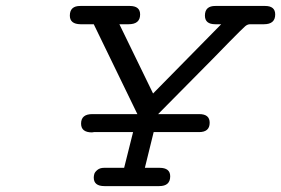

<svg xmlns="http://www.w3.org/2000/svg" viewBox="-20 -631 953 651"><path d="M216.8 -578.1Q216.8 -611.3 252.9 -610.8H419.9Q455.1 -610.8 455.1 -582Q455.1 -548.8 416 -548.8H384.8L499 -314L730 -548.8H710Q674.8 -548.8 674.8 -578.1Q674.8 -611.3 710.9 -610.8H878.9Q913.1 -610.8 913.1 -582Q913.1 -548.8 875 -548.8H828.1Q819.3 -548.8 811.3 -542Q803.2 -535.2 758.8 -490.2Q725.6 -456.1 703.1 -433.1L516.1 -244.1H655.8Q690.9 -244.1 690.9 -214.8Q690.9 -182.6 653.8 -183.1H501L471.2 -62H521Q557.1 -62 557.1 -33.2Q557.1 0 520 0H334Q297.9 0 297.9 -28.8Q297.9 -34.7 299.8 -41.3Q301.8 -47.9 310.3 -54.9Q318.8 -62 333 -62H400.9L431.2 -183.1H298.8Q296.9 -183.1 294.9 -182.6Q293 -182.1 292 -182.1Q254.9 -182.1 254.9 -211.9Q254.9 -244.1 293 -244.1H445.8L297.9 -548.8H252.9Q216.8 -549.3 216.8 -578.1Z"/></svg>

Font: CMU Typewriter Text Variable Width
Style: Italic
Weight: 500
Italic angle: -14.04°
Version: Version 0.7.0